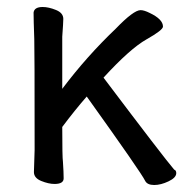

<svg xmlns="http://www.w3.org/2000/svg" viewBox="-20 -510 540 549"><path d="M421 19Q401 19 395 7Q384 -16 228 -234Q194 -195 158 -147Q158 -60 160 -47Q162 -17 162 0Q162 16 136 16Q119 16 98 7.5Q77 -1 77 -18L79 -81Q79 -378 78 -398Q76 -454 76 -474Q78 -490 102 -490Q119 -490 140 -481.5Q161 -473 161 -456Q161 -446 158 -405V-256Q228 -349 311 -428Q362 -481 382 -481Q392 -481 408 -473Q446 -455 446 -434Q446 -424 399 -397.5Q352 -371 276 -288Q448 -60 478 -25Q484 -23 484 -15Q484 -2 462 8.5Q440 19 421 19Z"/></svg>

Font: LXGW WenKai Mono TC
Style: Bold
Weight: 700
Designer: LXGW / Fontworks Inc.
Foundry: LXGW / Fontworks Inc.
Version: Version 1.330